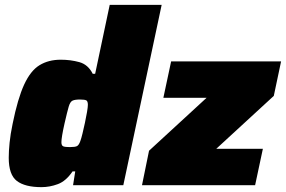

<svg xmlns="http://www.w3.org/2000/svg" viewBox="-20 -763 1178 791"><path d="M151 8Q83 8 49.5 -17.5Q16 -43 16 -113Q16 -140 19.5 -175Q23 -210 32 -253Q53 -357 79.5 -414.5Q106 -472 143 -494.5Q180 -517 230 -517Q271 -517 307 -507Q343 -497 362 -459H372L432 -743H646L488 0H281L290 -57H279Q252 -17 218.5 -4.5Q185 8 151 8ZM268 -157Q289 -157 297 -161Q305 -165 311 -182Q315 -193 320 -213.5Q325 -234 330 -257.5Q335 -281 338.5 -301.5Q342 -322 342 -331Q342 -346 335.5 -349.5Q329 -353 309 -353Q289 -353 279 -348.5Q269 -344 263 -323.5Q257 -303 246 -255Q233 -197 233 -177Q233 -163 241 -160Q249 -157 268 -157ZM565 0 594 -142 831 -360H653L685 -510H1138L1108 -368L871 -150H1063L1031 0Z"/></svg>

Font: Saira Black
Style: Italic
Weight: 900
Italic angle: -12°
Designer: Hector Gatti with collaboration of the Omnibus-Type team
Foundry: Omnibus-Type
Version: Version 1.100; ttfautohint (v1.8.3)